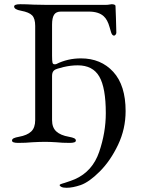

<svg xmlns="http://www.w3.org/2000/svg" viewBox="-20 -673 681 911"><path d="M263 205Q263 203 268.5 200.5Q274 198 279 197Q284 196 286 195Q320 184 336 177Q419 140 450.5 48Q482 -44 482 -136Q482 -257 451 -310Q420 -363 349 -363Q316 -363 282 -355Q248 -347 239 -341Q227 -333 227 -313V-103Q227 -68 247 -49.5Q267 -31 307 -24Q324 -21 332 -17Q340 -13 340 -6Q340 5 311 5Q274 5 247 2Q215 0 194 0Q169 0 133 2Q103 5 66 5Q37 5 37 -6Q37 -13 45 -17Q53 -21 70 -24Q109 -31 128 -49Q147 -67 147 -103V-550Q147 -585 132.5 -600Q118 -615 80 -622Q47 -628 47 -642Q47 -653 76 -653Q104 -653 140 -651L194 -650H484Q492 -650 499.5 -651.5Q507 -653 510 -653Q517 -653 522.5 -651Q528 -649 528 -644Q528 -627 530 -591Q532 -539 532 -518Q532 -513 528.5 -508.5Q525 -504 521 -504Q512 -504 507 -520Q505 -526 500 -544Q495 -562 488 -575Q481 -588 472 -596Q448 -618 401 -618H269Q246 -618 236.5 -603Q227 -588 227 -556V-409Q227 -384 229 -376Q231 -368 239 -368Q245 -368 247 -369Q301 -396 364 -396Q459 -396 517.5 -332Q576 -268 576 -146Q576 -61 540 14.5Q504 90 453.5 140.5Q403 191 363 205Q325 218 296 218Q280 218 271.5 214Q263 210 263 205Z"/></svg>

Font: EB Garamond
Style: Regular
Weight: 400
Designer: Georg Duffner and Octavio Pardo
Foundry: Georg Duffner
Version: Version 1.000; ttfautohint (v1.6)